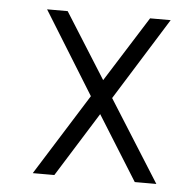

<svg xmlns="http://www.w3.org/2000/svg" viewBox="-43 -543 574 585"><g transform="rotate(5 244.5 -250.5)"><path d="M456 0 299 -249 456 -501H393L267 -301L141 -501H78L234 -249L78 0H144L267 -197L390 0Z"/></g></svg>

Font: Advent Pro
Style: Regular
Weight: 400
Designer: Andreas Kalpakidis
Foundry: Andreas Kalpakidis
Version: Version 2.002 2008